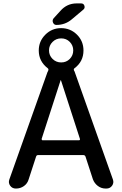

<svg xmlns="http://www.w3.org/2000/svg" viewBox="-20 -1095 711 1115"><path d="M424.8 -1075.2H451.2Q465.8 -1075.2 470.2 -1061.5Q474.6 -1047.9 463.9 -1039.1L396.5 -982.4Q358.4 -950.2 307.6 -950.2Q293.9 -950.2 288.1 -963.4Q282.2 -976.6 291 -988.3L331.1 -1032.2Q369.1 -1075.2 424.8 -1075.2ZM221.7 -288.1Q221.7 -285.2 223.1 -282.7Q224.6 -280.3 227.5 -280.3H438.5Q441.4 -280.3 443.4 -282.7Q445.3 -285.2 444.3 -288.1L334 -628.9Q334 -629.9 333 -629.9Q332 -629.9 332 -628.9ZM385.3 -851.6Q365.2 -872.1 335.4 -872.1Q305.7 -872.1 285.2 -851.6Q264.6 -831.1 264.6 -802.2Q264.6 -773.4 285.2 -752.9Q305.7 -732.4 335.4 -732.4Q365.2 -732.4 385.3 -752.9Q405.3 -773.4 405.3 -802.2Q405.3 -831.1 385.3 -851.6ZM72.3 0Q50.8 0 39.1 -16.6Q27.3 -33.2 34.2 -52.7L255.9 -676.8Q256.8 -677.7 258.3 -680.7Q259.8 -683.6 259.8 -684.6Q263.7 -692.4 257.8 -698.2Q205.1 -738.3 205.1 -801.8Q205.1 -855.5 243.2 -893.6Q281.2 -931.6 335 -931.6Q388.7 -931.6 426.8 -894Q464.8 -856.4 464.8 -801.8Q464.8 -737.3 412.1 -698.2Q406.2 -693.4 410.2 -684.6Q411.1 -683.6 412.6 -680.7Q414.1 -677.7 414.1 -676.8L635.7 -52.7Q642.6 -33.2 630.9 -16.6Q619.1 0 597.7 0H593.8Q568.4 0 548.3 -15.1Q528.3 -30.3 519.5 -53.7L476.6 -185.5Q473.6 -193.4 465.8 -194.3H200.2Q192.4 -194.3 189.5 -185.5L146.5 -53.7Q139.6 -29.3 119.1 -14.6Q98.6 0 72.3 0Z"/></svg>

Font: Rounded Mgen+ 2p medium
Style: Regular
Weight: 500
Designer: [Source Han Sans]
Ryoko NISHIZUKA  (kana & ideographs); Paul D. Hunt (Latin, Greek & Cyrillic); Wenlong ZHANG  (bopomofo
Version: Version 1.059.20150602